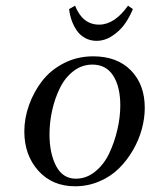

<svg xmlns="http://www.w3.org/2000/svg" viewBox="-20 -651 531 678"><path d="M65.9 -187Q65.9 -233.4 82.5 -280Q99.1 -326.7 128.9 -365.2Q158.7 -403.8 205.8 -428Q252.9 -452.1 309.1 -452.1Q393.6 -452.1 442.4 -402.3Q491.2 -352.5 491.2 -270Q491.2 -233.4 480.7 -194.8Q470.2 -156.2 449.2 -120.1Q428.2 -84 399.4 -55.7Q370.6 -27.3 330.3 -10.3Q290 6.8 245.1 6.8Q164.6 6.8 115.2 -48.3Q65.9 -103.5 65.9 -187ZM154.8 -176.8Q154.8 -109.4 178.2 -64.7Q201.7 -20 248 -20Q285.2 -20 316.2 -45.2Q347.2 -70.3 365.7 -109.6Q384.3 -148.9 394.5 -193.1Q404.8 -237.3 404.8 -278.8Q404.8 -344.2 379.9 -383.5Q355 -422.9 306.2 -422.9Q269.5 -422.9 239.7 -400.1Q210 -377.4 191.9 -340.8Q173.8 -304.2 164.3 -261.7Q154.8 -219.2 154.8 -176.8ZM224.1 -619.1 245.1 -630.9Q271.5 -564 330.1 -564Q384.3 -564 432.1 -630.9L449.2 -619.1Q438 -591.3 421.1 -567.1Q404.3 -543 377.4 -524.9Q350.6 -506.8 320.8 -506.8Q298.3 -506.8 280 -517.1Q261.7 -527.3 250.5 -544.2Q239.3 -561 232.7 -580.1Q226.1 -599.1 224.1 -619.1Z"/></svg>

Font: Dehuti Alt
Style: Bold-Italic
Weight: 700
Version: Version 1.2